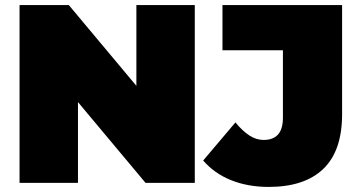

<svg xmlns="http://www.w3.org/2000/svg" viewBox="-20 -720 1418 756"><path d="M57 0V-700H251L517 -382V-700H747V0H553L287 -318V0ZM1038 16Q956 16 890 -10.5Q824 -37 780 -88L907 -238Q935 -204 962 -186.5Q989 -169 1018 -169Q1094 -169 1094 -256V-522H856V-700H1327V-270Q1327 -126 1253 -55Q1179 16 1038 16Z"/></svg>

Font: Montserrat Thin Black
Style: Regular
Weight: 900
Version: Version 9.000